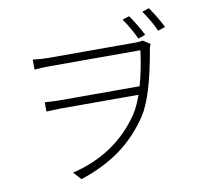

<svg xmlns="http://www.w3.org/2000/svg" viewBox="-95 -957 1190 1120"><g transform="rotate(-10 500.0 -397.0)"><path d="M810 -705 767 -690Q740 -750 696 -815L737 -828Q780 -764 810 -705ZM235 -670H746Q775 -670 790 -674L832 -647Q831 -645 829 -640Q827 -635 825 -628.5Q823 -622 822 -615Q776 -345 707 -239Q634 -130 535.5 -58Q437 14 298 60L256 14Q519 -49 661 -260Q686 -298 711 -367H250Q246 -367 165 -364V-419Q217 -415 249 -415H726Q752 -506 767 -621H235Q179 -621 139 -617V-676Q193 -670 235 -670ZM817 -840 858 -854Q903 -789 932 -730L889 -715Q862 -776 817 -840Z"/></g></svg>

Font: Noto Sans Korean Light
Style: Regular
Weight: 300
Designer: Ryoko NISHIZUKA  (kana & ideographs); Paul D. Hunt (Latin, Greek & Cyrillic); Wenlong ZHANG  (bopomofo); Sandoll Communi
Foundry: Adobe Systems Incorporated
Version: Version 1.000;PS 1;hotconv 1.0.78;makeotf.lib2.5.61930